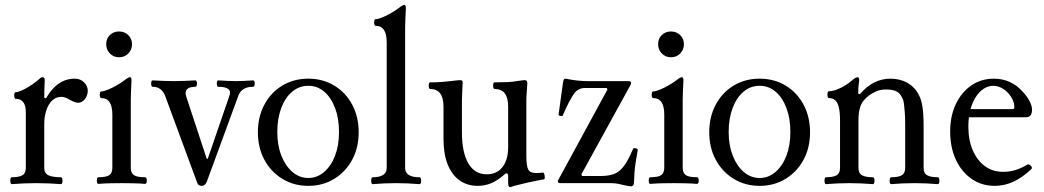

<svg xmlns="http://www.w3.org/2000/svg" viewBox="-20 -745 4248 781"><path d="M28 4Q24 4 22.5 -3Q21 -10 22.5 -17Q24 -24 28 -24Q57 -24 71 -32Q85 -40 85 -62V-288Q85 -343 44 -343Q40 -343 38.5 -350Q37 -357 38.5 -363.5Q40 -370 44 -370Q53 -370 67.5 -376.5Q82 -383 96.5 -392Q111 -401 123 -410Q135 -419 140 -424Q147 -431 153 -431Q162 -431 162 -419Q161 -401 160.5 -383Q160 -365 160 -347L167 -345Q190 -385 219 -405Q248 -425 284 -425Q307 -425 322 -410Q337 -395 337 -376Q337 -357 325.5 -342Q314 -327 297 -327Q292 -327 283.5 -330Q275 -333 264 -339Q253 -346 244.5 -348.5Q236 -351 230 -351Q207 -351 191.5 -335.5Q176 -320 168 -295Q160 -270 160 -241V-62Q160 -40 177 -32Q194 -24 228 -24Q232 -24 233.5 -17Q235 -10 233.5 -3Q232 4 228 4Q203 2 178 1Q153 0 127 0Q102 0 77.5 1Q53 2 28 4Z M380 3Q376 3 374.5 -4Q373 -11 374.5 -17.5Q376 -24 380 -24Q412 -24 424.5 -32.5Q437 -41 437 -62V-279Q437 -346 392 -346Q388 -346 386.5 -353Q385 -360 386.5 -366.5Q388 -373 392 -373Q401 -373 418.5 -380Q436 -387 455 -398Q474 -409 487 -419Q502 -431 509 -431Q515 -431 515 -417Q514 -391 513 -375Q512 -359 512 -342V-62Q512 -41 525 -32.5Q538 -24 570 -24Q575 -24 576.5 -17.5Q578 -11 576.5 -4Q575 3 570 3Q546 1 522 0.5Q498 0 475 0Q451 0 427.5 0.5Q404 1 380 3ZM464 -512Q442 -512 427 -527.5Q412 -543 412 -565Q412 -588 427 -602.5Q442 -617 464 -617Q487 -617 502 -602Q517 -587 517 -565Q517 -543 502 -527.5Q487 -512 464 -512Z M801 11Q794 11 789 8Q784 5 782 -2L651 -357Q644 -374 631.5 -383Q619 -392 601 -392Q597 -392 595.5 -398.5Q594 -405 595.5 -411.5Q597 -418 601 -418Q623 -417 644.5 -416Q666 -415 688 -415Q710 -415 731 -416Q752 -417 774 -418Q779 -418 780.5 -411.5Q782 -405 780.5 -398.5Q779 -392 774 -392Q750 -392 740.5 -381.5Q731 -371 738 -351L821 -99H825L913 -355Q927 -392 868 -392Q864 -392 862.5 -398.5Q861 -405 862.5 -411.5Q864 -418 868 -418Q885 -417 903 -416Q921 -415 939 -415Q956 -415 974 -416Q992 -417 1009 -418Q1014 -418 1015.5 -411.5Q1017 -405 1015.5 -398.5Q1014 -392 1009 -392Q986 -392 971.5 -383Q957 -374 950 -357L822 -8Q815 11 801 11Z M1234 11Q1175 11 1128.5 -17.5Q1082 -46 1055.5 -95Q1029 -144 1029 -207Q1029 -270 1055.5 -319.5Q1082 -369 1128.5 -397Q1175 -425 1234 -425Q1293 -425 1339.5 -397Q1386 -369 1412.5 -319.5Q1439 -270 1439 -207Q1439 -144 1412.5 -95Q1386 -46 1339.5 -17.5Q1293 11 1234 11ZM1234 -21Q1270 -21 1298.5 -45.5Q1327 -70 1343 -112Q1359 -154 1359 -208Q1359 -263 1343 -305.5Q1327 -348 1299 -372Q1271 -396 1234 -396Q1197 -396 1168.5 -372Q1140 -348 1124 -305.5Q1108 -263 1108 -208Q1108 -154 1124.5 -112Q1141 -70 1169.5 -45.5Q1198 -21 1234 -21Z M1496 4Q1492 4 1490.5 -3Q1489 -10 1490.5 -17Q1492 -24 1496 -24Q1553 -24 1553 -62V-573Q1553 -640 1508 -640Q1504 -640 1502.5 -647Q1501 -654 1502.5 -660.5Q1504 -667 1508 -667Q1517 -667 1534.5 -674Q1552 -681 1571 -692Q1590 -703 1603 -713Q1618 -725 1625 -725Q1631 -725 1631 -711Q1630 -685 1629 -669Q1628 -653 1628 -636V-62Q1628 -24 1686 -24Q1691 -24 1692.5 -17Q1694 -10 1692.5 -3Q1691 4 1686 4Q1662 2 1638 1Q1614 0 1591 0Q1567 0 1543.5 1Q1520 2 1496 4Z M2054 16Q2050 16 2048.5 10.5Q2047 5 2047 -6V-28Q2047 -40 2041 -40Q2038 -40 2035 -38Q2032 -36 2028 -32Q2003 -10 1977.5 0.5Q1952 11 1923 11Q1880 11 1848.5 -12Q1817 -35 1800.5 -77.5Q1784 -120 1784 -181V-311Q1784 -347 1770.5 -365Q1757 -383 1730 -383Q1726 -383 1724.5 -390Q1723 -397 1724.5 -403.5Q1726 -410 1730 -410Q1756 -410 1776 -411.5Q1796 -413 1812 -415Q1828 -417 1838 -418Q1848 -419 1852 -419Q1862 -419 1862 -411Q1861 -386 1860 -368.5Q1859 -351 1859 -338V-207Q1859 -125 1885 -80.5Q1911 -36 1960 -36Q2001 -36 2024 -65.5Q2047 -95 2047 -147V-311Q2047 -347 2033.5 -365Q2020 -383 1992 -383Q1988 -383 1986.5 -390Q1985 -397 1986.5 -403.5Q1988 -410 1992 -410Q2022 -410 2044.5 -411Q2067 -412 2081 -415Q2095 -417 2103 -418Q2111 -419 2115 -419Q2120 -419 2122.5 -416Q2125 -413 2125 -406Q2124 -384 2122.5 -367.5Q2121 -351 2121 -338V-111Q2121 -69 2129 -55Q2137 -41 2161 -41Q2168 -41 2174 -41.5Q2180 -42 2187 -43Q2192 -44 2194 -37Q2196 -30 2196 -23Q2196 -16 2192 -15Q2187 -15 2178 -13Q2169 -11 2156 -8.5Q2143 -6 2125 -2Q2108 2 2096 5Q2084 8 2076 10Q2068 12 2060 15Q2058 16 2054 16Z M2546 13Q2543 13 2535 11.5Q2527 10 2513 7Q2498 3 2486.5 1.5Q2475 0 2466 0H2261Q2249 0 2249 -7Q2249 -12 2253 -17L2451 -381L2448 -387H2358Q2332 -387 2315 -364Q2307 -353 2295 -330.5Q2283 -308 2269 -275Q2269 -273 2264.5 -273Q2260 -273 2256 -274.5Q2252 -276 2252 -278L2270 -408Q2271 -416 2273 -420.5Q2275 -425 2281 -425Q2305 -420 2328 -417.5Q2351 -415 2369 -415H2536Q2547 -415 2547 -408Q2547 -404 2544 -398L2345 -36L2348 -29H2421Q2449 -29 2469 -34.5Q2489 -40 2503 -53Q2517 -66 2529.5 -87Q2542 -108 2555 -139Q2556 -143 2561 -142.5Q2566 -142 2570.5 -140Q2575 -138 2574 -134Q2563 -74 2561 -44Q2559 -14 2559 -5Q2559 13 2546 13Z M2625 3Q2621 3 2619.5 -4Q2618 -11 2619.5 -17.5Q2621 -24 2625 -24Q2657 -24 2669.5 -32.5Q2682 -41 2682 -62V-279Q2682 -346 2637 -346Q2633 -346 2631.5 -353Q2630 -360 2631.5 -366.5Q2633 -373 2637 -373Q2646 -373 2663.5 -380Q2681 -387 2700 -398Q2719 -409 2732 -419Q2747 -431 2754 -431Q2760 -431 2760 -417Q2759 -391 2758 -375Q2757 -359 2757 -342V-62Q2757 -41 2770 -32.5Q2783 -24 2815 -24Q2820 -24 2821.5 -17.5Q2823 -11 2821.5 -4Q2820 3 2815 3Q2791 1 2767 0.5Q2743 0 2720 0Q2696 0 2672.5 0.5Q2649 1 2625 3ZM2709 -512Q2687 -512 2672 -527.5Q2657 -543 2657 -565Q2657 -588 2672 -602.5Q2687 -617 2709 -617Q2732 -617 2747 -602Q2762 -587 2762 -565Q2762 -543 2747 -527.5Q2732 -512 2709 -512Z M3070 11Q3011 11 2964.5 -17.5Q2918 -46 2891.5 -95Q2865 -144 2865 -207Q2865 -270 2891.5 -319.5Q2918 -369 2964.5 -397Q3011 -425 3070 -425Q3129 -425 3175.5 -397Q3222 -369 3248.5 -319.5Q3275 -270 3275 -207Q3275 -144 3248.5 -95Q3222 -46 3175.5 -17.5Q3129 11 3070 11ZM3070 -21Q3106 -21 3134.5 -45.5Q3163 -70 3179 -112Q3195 -154 3195 -208Q3195 -263 3179 -305.5Q3163 -348 3135 -372Q3107 -396 3070 -396Q3033 -396 3004.5 -372Q2976 -348 2960 -305.5Q2944 -263 2944 -208Q2944 -154 2960.5 -112Q2977 -70 3005.5 -45.5Q3034 -21 3070 -21Z M3340 4Q3336 4 3334.5 -3Q3333 -10 3334.5 -17Q3336 -24 3340 -24Q3369 -24 3383 -32Q3397 -40 3397 -62V-254Q3397 -289 3392 -309Q3387 -329 3377 -337.5Q3367 -346 3352 -346Q3348 -346 3346.5 -353Q3345 -360 3346.5 -367Q3348 -374 3352 -374Q3367 -374 3385 -381Q3403 -388 3419.5 -398.5Q3436 -409 3447 -419Q3455 -426 3460.5 -428.5Q3466 -431 3469 -431Q3475 -431 3475 -417Q3474 -410 3473 -402.5Q3472 -395 3471.5 -386.5Q3471 -378 3471 -364L3478 -362Q3505 -394 3536 -409.5Q3567 -425 3602 -425Q3641 -425 3671 -408Q3701 -391 3717 -360Q3728 -340 3732.5 -309.5Q3737 -279 3737 -232V-62Q3737 -40 3751.5 -32Q3766 -24 3795 -24Q3799 -24 3800.5 -17Q3802 -10 3800.5 -3Q3799 4 3795 4Q3771 2 3747 1Q3723 0 3700 0Q3676 0 3652 1Q3628 2 3605 4Q3601 4 3599.5 -3Q3598 -10 3599.5 -17Q3601 -24 3605 -24Q3634 -24 3648 -32Q3662 -40 3662 -62V-173Q3662 -210 3662 -238Q3662 -266 3660.5 -287Q3659 -308 3657 -323Q3655 -338 3650 -347Q3640 -368 3624 -374.5Q3608 -381 3586 -381Q3561 -381 3544.5 -373.5Q3528 -366 3515 -357Q3502 -347 3492 -334.5Q3482 -322 3477 -303Q3472 -284 3472 -254V-62Q3472 -40 3486.5 -32Q3501 -24 3530 -24Q3535 -24 3536.5 -17Q3538 -10 3536.5 -3Q3535 4 3530 4Q3506 2 3482 1Q3458 0 3435 0Q3411 0 3387.5 1Q3364 2 3340 4Z M4026 11Q3973 11 3932 -17.5Q3891 -46 3868 -96Q3845 -146 3845 -210Q3845 -273 3868 -321.5Q3891 -370 3931 -397.5Q3971 -425 4023 -425Q4058 -425 4087.5 -411.5Q4117 -398 4140 -372Q4158 -353 4168 -333.5Q4178 -314 4178 -299Q4178 -268 4153 -268H3891V-301H4099Q4106 -301 4106 -309Q4106 -325 4098.5 -340.5Q4091 -356 4079 -368.5Q4067 -381 4051.5 -388.5Q4036 -396 4021 -396Q3999 -396 3980.5 -383.5Q3962 -371 3948 -348.5Q3934 -326 3926.5 -296Q3919 -266 3919 -230Q3919 -175 3937 -133.5Q3955 -92 3986.5 -69Q4018 -46 4060 -46Q4086 -46 4109.5 -53Q4133 -60 4158 -75Q4163 -78 4168.5 -74.5Q4174 -71 4176.5 -66Q4179 -61 4175 -57Q4138 -22 4101.5 -5.5Q4065 11 4026 11Z"/></svg>

Font: Junicode VF
Style: Regular
Weight: 400
Designer: Peter S. Baker
Version: Version 2.213